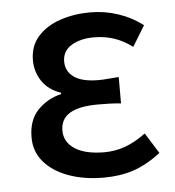

<svg xmlns="http://www.w3.org/2000/svg" viewBox="-43 -541 540 594"><g transform="rotate(-5 227.0 -244.5)"><path d="M256 12Q195 12 147 -5.5Q99 -23 71.5 -55Q44 -87 44 -131Q44 -185 74 -216Q104 -247 147 -257V-261Q107 -275 88 -304.5Q69 -334 69 -368Q69 -413 95.5 -442.5Q122 -472 165 -486.5Q208 -501 259 -501Q303 -501 345 -487Q387 -473 421 -447L382 -383Q354 -404 325 -413.5Q296 -423 263 -423Q221 -423 193 -406Q165 -389 165 -356Q165 -326 190 -308Q215 -290 266 -290Q281 -290 296 -291.5Q311 -293 329 -294V-212Q310 -214 292.5 -214.5Q275 -215 258 -215Q199 -215 170 -197.5Q141 -180 141 -144Q141 -108 173.5 -87Q206 -66 265 -66Q298 -66 329 -77Q360 -88 394 -113L434 -49Q389 -15 348 -1.5Q307 12 256 12Z"/></g></svg>

Font: Source Sans 3 Medium
Style: Regular
Weight: 500
Designer: Paul D. Hunt
Foundry: Adobe
Version: Version 3.052;hotconv 1.1.0;makeotfexe 2.6.0